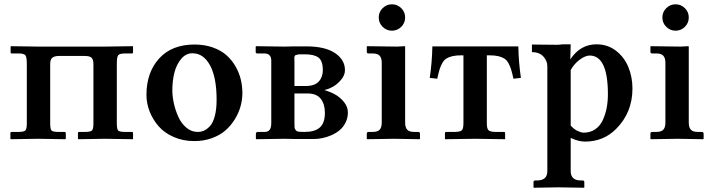

<svg xmlns="http://www.w3.org/2000/svg" viewBox="-20 -653 3346 902"><path d="M106 -353Q106 -385.3 99.1 -393.6Q92.3 -401.9 64.9 -401.9H35.2Q29.8 -401.9 29.8 -407.2V-434.1L32.2 -436L160.2 -434.1H252H377.9H472.2L604 -436L605 -434.1V-408.2Q605 -401.9 600.1 -401.9H568.8Q542 -401.9 535.4 -393.6Q528.8 -385.3 528.8 -354V-74.2Q528.8 -45.9 535.4 -39.6Q542 -33.2 568.8 -33.2H600.1Q605 -33.2 605 -26.9V-1L604 1L472.2 -1L348.1 1L346.2 -1V-27.8Q346.2 -33.2 352.1 -33.2H377.9Q405.8 -33.2 412.4 -40.3Q418.9 -47.4 418.9 -74.2V-351.1Q418.9 -364.3 415.8 -372.8Q412.6 -381.3 405.8 -384.8Q398.9 -388.2 393.1 -389.2Q387.2 -390.1 377.9 -390.1H256.8Q237.3 -390.1 226.6 -382.6Q215.8 -375 215.8 -351.1V-74.2Q215.8 -45.9 222.4 -39.6Q229 -33.2 255.9 -33.2H283.2Q289.1 -33.2 289.1 -26.9V-1L287.1 1L159.2 -1L30.8 1L28.8 -1V-27.8Q28.8 -33.2 35.2 -33.2H64.9Q92.8 -33.2 99.4 -40.3Q106 -47.4 106 -74.2Z M883.8 -402.8Q853.5 -402.8 831.3 -376.5Q809.1 -350.1 799.3 -311.8Q789.6 -273.4 789.6 -229Q789.6 -199.7 796.9 -167Q804.2 -134.3 818.1 -103.5Q832 -72.8 855.7 -53Q879.4 -33.2 908.7 -33.2Q924.3 -33.2 938.2 -39.3Q952.1 -45.4 966.3 -60.5Q980.5 -75.7 989 -107.4Q997.6 -139.2 997.6 -184.1Q997.6 -289.1 966.8 -345.9Q936 -402.8 883.8 -402.8ZM668 -207Q668 -312.5 727.5 -378.2Q787.1 -443.8 893.6 -443.8Q940.9 -443.8 979.5 -430.2Q1018.1 -416.5 1043.5 -394Q1068.8 -371.6 1086.2 -341.6Q1103.5 -311.5 1111.1 -280Q1118.7 -248.5 1118.7 -215.8Q1118.7 -184.6 1110.1 -153.6Q1101.6 -122.6 1083.3 -92.8Q1064.9 -63 1039.1 -40.3Q1013.2 -17.6 975.3 -3.9Q937.5 9.8 892.6 9.8Q839.8 9.8 795.9 -9.5Q752 -28.8 724.9 -60.1Q697.8 -91.3 682.9 -129.4Q668 -167.5 668 -207Z M1363.3 -249H1416.5Q1458 -249 1477.3 -269.8Q1496.6 -290.5 1496.6 -323.2Q1496.6 -367.2 1476.1 -382.6Q1455.6 -397.9 1411.1 -397.9H1390.6Q1382.8 -397.9 1377 -396.2Q1371.1 -394.5 1368.7 -394Q1366.2 -393.6 1364.5 -389.4Q1362.8 -385.3 1362.8 -383.8Q1362.8 -382.3 1363 -374.8Q1363.3 -367.2 1363.3 -363.8ZM1363.3 -213.9V-77.1Q1363.3 -60.5 1363.8 -54.7Q1364.3 -48.8 1368.9 -42.2Q1373.5 -35.6 1383.1 -34.4Q1392.6 -33.2 1411.1 -33.2Q1458.5 -33.2 1482.4 -54Q1506.3 -74.7 1506.3 -123Q1506.3 -164.6 1486.6 -189.2Q1466.8 -213.9 1425.3 -213.9ZM1184.6 1 1182.1 -1V-23.9Q1182.1 -33.2 1191.4 -33.2H1223.1Q1238.3 -33.2 1246.3 -42.5Q1254.4 -51.8 1254.4 -76.2V-368.2Q1254.4 -401.9 1221.2 -401.9H1187.5Q1185.5 -401.9 1183.3 -403.8Q1181.2 -405.8 1181.2 -407.2V-434.1L1183.1 -436L1316.4 -434.1L1362.3 -435.1H1419.4Q1507.3 -435.1 1554 -403.6Q1600.6 -372.1 1600.6 -323.2Q1600.6 -299.8 1582.3 -278.1Q1564 -256.3 1542.7 -244.9Q1521.5 -233.4 1506.3 -231V-229Q1531.7 -221.7 1554.7 -209Q1577.6 -196.3 1595.9 -173.8Q1614.3 -151.4 1614.3 -125Q1614.3 -98.6 1603.3 -76.9Q1592.3 -55.2 1575.4 -41.3Q1558.6 -27.3 1536.9 -17.8Q1515.1 -8.3 1494.6 -4.2Q1474.1 0 1455.6 0H1363.3L1316.4 -1Z M1883.3 -434.1V-77.1Q1883.3 -54.7 1892.8 -43.9Q1902.3 -33.2 1926.3 -33.2H1945.3Q1953.1 -33.2 1953.1 -23.9V-1L1951.2 1Q1870.1 -1 1831.1 -1L1705.1 1L1703.1 -1V-23.9Q1703.1 -33.2 1711.4 -33.2H1730.5Q1754.4 -33.2 1763.9 -43.9Q1773.4 -54.7 1773.4 -77.1V-357.9Q1773.4 -379.9 1763.9 -390.9Q1754.4 -401.9 1730.5 -401.9H1711.4Q1703.1 -401.9 1703.1 -410.2V-434.1L1705.1 -436Q1808.1 -434.1 1844.2 -434.1L1881.3 -436ZM1777.6 -526.9Q1759.3 -544.9 1759.3 -570.8Q1759.3 -596.7 1777.6 -614.7Q1795.9 -632.8 1821.3 -632.8Q1846.7 -632.8 1865 -614.7Q1883.3 -596.7 1883.3 -570.8Q1883.3 -544.9 1865 -526.9Q1846.7 -508.8 1821.3 -508.8Q1795.9 -508.8 1777.6 -526.9Z M2279.3 -393.1H2267.1V-74.2Q2267.1 -49.8 2274.4 -41.7Q2281.7 -33.7 2307.1 -33.2H2348.1Q2353 -33.2 2353 -26.9V1L2213.4 -1L2070.3 1V-26.9Q2070.3 -33.2 2076.2 -33.2H2117.2Q2143.1 -33.7 2150.1 -41.5Q2157.2 -49.3 2157.2 -74.2V-393.1H2147Q2122.6 -393.1 2105.7 -389.2Q2088.9 -385.3 2077.4 -378.2Q2065.9 -371.1 2057.9 -356.7Q2049.8 -342.3 2044.9 -326.2Q2040 -310.1 2034.2 -283.2L1999 -287.1Q2009.8 -360.8 2011.2 -435.1H2415Q2416.5 -360.8 2427.2 -287.1L2392.1 -283.2Q2386.2 -310.1 2381.3 -326.2Q2376.5 -342.3 2368.4 -356.7Q2360.4 -371.1 2348.9 -378.2Q2337.4 -385.3 2320.6 -389.2Q2303.7 -393.1 2279.3 -393.1Z M2661.1 -324.2V-63Q2677.7 -44.9 2694.3 -37.4Q2710.9 -29.8 2722.2 -29.8Q2753.4 -29.8 2776.4 -45.7Q2799.3 -61.5 2811.8 -88.6Q2824.2 -115.7 2830.1 -146Q2835.9 -176.3 2835.9 -210Q2835.9 -392.1 2750 -392.1Q2730.5 -392.1 2704.6 -373.5Q2678.7 -355 2661.1 -324.2ZM2551.3 150.9V-341.8Q2551.3 -367.2 2532.5 -387.7Q2513.7 -408.2 2479 -408.2V-443.8Q2503.9 -443.8 2541.5 -443.1Q2579.1 -442.4 2596.4 -442.6Q2613.8 -442.9 2621.1 -444.8H2661.1L2659.2 -374Q2706.1 -444.8 2782.2 -444.8Q2834.5 -444.8 2873.8 -414.6Q2913.1 -384.3 2932.1 -337.6Q2951.2 -291 2951.2 -236.8Q2951.2 -124 2874 -46.9Q2814.9 12.2 2728 12.2Q2698.7 12.2 2661.1 -4.9V150.9Q2661.1 194.8 2709 194.8H2717.3Q2725.1 194.8 2725.1 203.1V227.1L2724.1 229Q2643.1 227.1 2604 227.1L2488.3 229L2486.3 227.1V203.1Q2486.3 194.8 2494.1 194.8H2502.9Q2551.3 194.8 2551.3 150.9Z M3215.8 -434.1V-77.1Q3215.8 -54.7 3225.3 -43.9Q3234.9 -33.2 3258.8 -33.2H3277.8Q3285.6 -33.2 3285.6 -23.9V-1L3283.7 1Q3202.6 -1 3163.6 -1L3037.6 1L3035.6 -1V-23.9Q3035.6 -33.2 3043.9 -33.2H3063Q3086.9 -33.2 3096.4 -43.9Q3106 -54.7 3106 -77.1V-357.9Q3106 -379.9 3096.4 -390.9Q3086.9 -401.9 3063 -401.9H3043.9Q3035.6 -401.9 3035.6 -410.2V-434.1L3037.6 -436Q3140.6 -434.1 3176.8 -434.1L3213.9 -436ZM3110.1 -526.9Q3091.8 -544.9 3091.8 -570.8Q3091.8 -596.7 3110.1 -614.7Q3128.4 -632.8 3153.8 -632.8Q3179.2 -632.8 3197.5 -614.7Q3215.8 -596.7 3215.8 -570.8Q3215.8 -544.9 3197.5 -526.9Q3179.2 -508.8 3153.8 -508.8Q3128.4 -508.8 3110.1 -526.9Z"/></svg>

Font: Linux Libertine G
Style: Semibold
Weight: 600
Designer: Philipp H. Poll
Foundry: Philipp H. Poll
Version: Version 5.1.1